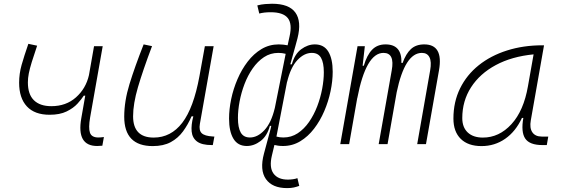

<svg xmlns="http://www.w3.org/2000/svg" viewBox="-20 -762 2970 1015"><path d="M242.2 -155.3Q163.1 -155.3 122.1 -199.5Q81.1 -243.7 81.1 -324.7Q81.1 -372.1 94.2 -418.7Q107.4 -465.3 129.9 -530.3L176.3 -520.5Q158.7 -468.8 147.9 -433.8Q137.2 -398.9 132.3 -374Q127.4 -349.1 127.4 -326.2Q127.4 -263.2 159.4 -231.9Q191.4 -200.7 251.5 -200.7Q329.1 -200.7 381.6 -247.3Q434.1 -293.9 450.2 -364.7L477.1 -517.6H522.9L456.5 -141.6Q446.8 -85.4 455.6 -60.3Q464.4 -35.2 500 -35.2Q512.2 -35.2 529.3 -37.6L521 8.3Q507.3 9.8 493.7 9.8Q383.8 9.8 409.7 -136.7L430.7 -256.3H422.9Q411.6 -238.3 389.9 -214.4Q368.2 -190.4 332.3 -172.9Q296.4 -155.3 242.2 -155.3Z M787.6 10.3Q636.7 10.3 636.7 -145Q636.7 -227.1 664.6 -317.6Q692.4 -408.2 739.3 -527.3L783.7 -518.1Q734.9 -388.7 709.2 -300.8Q683.6 -212.9 683.6 -147.5Q683.6 -34.7 792.5 -34.7Q883.3 -34.7 943.4 -112.8Q1003.4 -190.9 1034.2 -358.4L1063 -517.6H1109.4L1036.6 -106.9Q1030.8 -73.2 1046.1 -58.1Q1061.5 -43 1104.5 -40.5L1113.3 -40L1105 4.9H1099.6Q1046.9 4.9 1021.7 -13.9Q996.6 -32.7 993.2 -66.7Q989.7 -100.6 1002 -147H992.7Q973.6 -103 947.5 -67.4Q921.4 -31.7 882.8 -10.7Q844.2 10.3 787.6 10.3Z M1497.6 232.4Q1419.4 232.4 1385.7 184.6Q1352.1 136.7 1375.5 49.8L1412.1 -86.4L1413.1 -92.3L1414.1 -96.7H1406.7Q1392.1 -42.5 1357.4 -16.4Q1322.8 9.8 1284.7 9.8Q1237.3 9.8 1214.1 -28.6Q1190.9 -66.9 1190.9 -135.3Q1190.9 -184.1 1202.1 -238Q1213.4 -292 1235.4 -343.3Q1257.3 -394.5 1289.3 -436.3Q1321.3 -478 1362.5 -502.7Q1403.8 -527.3 1453.6 -527.3Q1466.3 -527.3 1478.5 -525.9Q1490.7 -524.4 1500.5 -522.5L1510.7 -569.3Q1525.9 -636.2 1501.2 -666.7Q1476.6 -697.3 1411.1 -697.3Q1375.5 -697.3 1350.6 -690.4L1340.3 -733.4Q1360.8 -738.8 1381.6 -740.5Q1402.3 -742.2 1418 -742.2Q1508.3 -742.2 1541.7 -695.3Q1575.2 -648.4 1552.7 -559.6Q1549.3 -545.9 1541.5 -518.1Q1533.7 -490.2 1526.1 -462.9Q1518.6 -435.5 1515.1 -423.3V-421.9H1522.9Q1537.6 -476.1 1572.3 -501.7Q1606.9 -527.3 1644.5 -527.3Q1692.4 -527.3 1715.6 -489.3Q1738.8 -451.2 1738.8 -382.8Q1738.8 -334 1727.5 -280Q1716.3 -226.1 1694.3 -174.8Q1672.4 -123.5 1640.4 -81.8Q1608.4 -40 1567.1 -15.1Q1525.9 9.8 1476.1 9.8Q1462.4 9.8 1450 8.1Q1437.5 6.3 1430.7 4.4L1417.5 59.6Q1402.3 123 1425.8 155.3Q1449.2 187.5 1502 187.5Q1514.6 187.5 1528.8 185.5Q1543 183.6 1552.2 179.7L1562 220.7Q1548.3 225.6 1533.7 229Q1519 232.4 1497.6 232.4ZM1490.2 -477.5Q1470.7 -482.4 1451.7 -482.4Q1409.7 -482.4 1375.7 -460Q1341.8 -437.5 1315.9 -400.4Q1290 -363.3 1272.7 -317.9Q1255.4 -272.5 1246.6 -225.6Q1237.8 -178.7 1237.8 -138.2Q1237.8 -87.4 1252.7 -61.3Q1267.6 -35.2 1301.3 -35.2Q1341.8 -35.2 1377.9 -74Q1414.1 -112.8 1432.6 -190.4V-189.9ZM1441.4 -40Q1449.7 -37.6 1459.5 -36.4Q1469.2 -35.2 1478 -35.2Q1520 -35.2 1554 -57.6Q1587.9 -80.1 1613.8 -117.4Q1639.6 -154.8 1657 -200.2Q1674.3 -245.6 1683.1 -292.5Q1691.9 -339.4 1691.9 -379.9Q1691.9 -430.7 1677 -456.5Q1662.1 -482.4 1628.4 -482.4Q1587.9 -482.4 1552 -444.1Q1516.1 -405.8 1497.6 -328.1L1498 -332.5Z M1908.7 -517.6 1897 -414.6H1903.3Q1919.4 -470.2 1946.8 -498.8Q1974.1 -527.3 2018.1 -527.3Q2105.5 -527.3 2102.1 -429.2H2108.4Q2125.5 -477.5 2152.1 -502.4Q2178.7 -527.3 2222.7 -527.3Q2324.7 -527.3 2300.8 -390.6L2231.9 0H2185.5L2253.9 -389.6Q2262.2 -435.5 2250.5 -459Q2238.8 -482.4 2210.4 -482.4Q2120.6 -482.4 2077.1 -274.4L2028.8 0H1981.9L2050.8 -389.6Q2067.9 -482.4 2007.3 -482.4Q1914.6 -482.4 1868.7 -242.7V-244.6L1825.7 0H1778.8L1870.1 -517.6Z M2525.4 10.3Q2454.6 10.3 2415.8 -27.8Q2377 -65.9 2377 -135.3Q2377 -223.1 2412.1 -294.7Q2447.3 -366.2 2510.7 -417Q2574.2 -467.8 2660.2 -495.1Q2746.1 -522.5 2847.2 -522.5H2856L2786.1 -126Q2778.8 -85.4 2794.2 -62.7Q2809.6 -40 2844.2 -40H2878.4L2870.6 4.9H2847.7Q2779.8 4.9 2756.6 -29.5Q2733.4 -64 2746.6 -138.7H2739.3Q2706.1 -66.9 2650.6 -28.3Q2595.2 10.3 2525.4 10.3ZM2532.7 -34.7Q2618.7 -34.7 2683.6 -105.5Q2748.5 -176.3 2771 -306.2L2800.8 -474.6Q2685.5 -463.4 2601.1 -418Q2516.6 -372.6 2470.2 -300.5Q2423.8 -228.5 2423.8 -137.7Q2423.8 -88.9 2452.6 -61.8Q2481.4 -34.7 2532.7 -34.7Z"/></svg>

Font: Cascadia Code ExtraLight
Style: Italic
Weight: 200
Italic angle: -10°
Monospace: yes
Designer: Aaron Bell
Foundry: Saja Typeworks
Version: Version 2404.023; ttfautohint (v1.8.4)